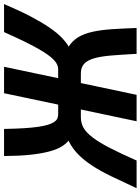

<svg xmlns="http://www.w3.org/2000/svg" viewBox="96 -828 716 979"><g transform="rotate(-90 454.5 -338.0)"><path d="M545.9 -399.9H590.8Q602.5 -399.9 614.3 -404.8Q626 -409.7 638.7 -421.6Q651.4 -433.6 665.8 -453.6Q680.2 -473.6 697.5 -504.4Q714.8 -535.2 735.4 -577.4Q755.9 -619.6 780.8 -675.8H923.8Q890.1 -596.7 860.6 -540.3Q831.1 -483.9 804.4 -445.1Q777.8 -406.2 753.7 -382.8Q729.5 -359.4 707 -346.2Q737.3 -326.7 754.9 -297.4Q772.5 -268.1 782 -226.3Q791.5 -184.6 795.4 -128.7Q799.3 -72.8 801.8 0H669.9Q666 -74.2 661.6 -127.9Q657.2 -181.6 647.2 -216.3Q637.2 -251 619.1 -267.6Q601.1 -284.2 569.8 -284.2H521L460.9 0H326.2L386.2 -284.2H346.2Q317.9 -284.2 293.7 -271Q269.5 -257.8 244.4 -225.1Q219.2 -192.4 190.9 -137.7Q162.6 -83 126 0H-15.1Q18.6 -73.2 45.9 -129.6Q73.2 -186 100.8 -227.8Q128.4 -269.5 158.4 -298.8Q188.5 -328.1 227.1 -347.2Q210.4 -360.4 196.3 -384Q182.1 -407.7 171.9 -446.3Q161.6 -484.9 155.5 -541Q149.4 -597.2 148.9 -675.8H287.1Q288.1 -617.2 290.8 -574Q293.5 -530.8 298.1 -500Q302.7 -469.2 309.1 -449.7Q315.4 -430.2 323.2 -419.2Q331.1 -408.2 340.3 -404.1Q349.6 -399.9 360.8 -399.9H411.1L469.2 -675.8H604Z"/></g></svg>

Font: Clear Sans
Style: Bold Italic
Weight: 700
Italic angle: -12°
Foundry: Intel Corporation
Version: Version 1.00